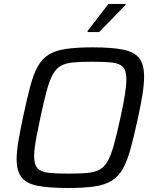

<svg xmlns="http://www.w3.org/2000/svg" viewBox="-20 -933 773 961"><path d="M321 8Q223.4 8 167.1 -3.4Q110.8 -14.9 87 -46.4Q63.2 -78 63.2 -137.2Q63.2 -174.1 71.9 -225.6Q80.7 -277.1 95 -345.6Q114.4 -436.7 130.9 -499.1Q147.3 -561.5 169.1 -600.5Q190.9 -639.6 224.8 -660.2Q258.7 -680.8 311.7 -688.4Q364.7 -696 444 -696Q541.6 -696 597.6 -684.3Q653.6 -672.7 677.4 -641.1Q701.2 -609.6 701.2 -549.3Q701.2 -511.4 693.3 -461.2Q685.3 -410.9 670.4 -342.4Q650.9 -251.6 633.9 -189.7Q616.9 -127.8 595.2 -88.8Q573.4 -49.8 539.5 -28.7Q505.7 -7.6 453 0.2Q400.3 8 321 8ZM322.9 -64Q378.6 -64 415.8 -67.3Q453 -70.5 477.7 -83.6Q502.4 -96.7 519.1 -126.6Q535.8 -156.5 550.4 -209Q564.9 -261.4 582.8 -344Q597.7 -411.4 605.1 -458.5Q612.5 -505.5 612.5 -536.7Q612.5 -579.1 595.8 -597.4Q579 -615.6 541.6 -619.8Q504.2 -624 441.6 -624Q385.8 -624 348.3 -620.7Q310.8 -617.5 286.2 -604.4Q261.5 -591.3 244.8 -561.4Q228.1 -531.5 213.7 -479Q199.4 -426.6 182.1 -344Q172.7 -298.9 165.5 -262.7Q158.3 -226.5 154.6 -199Q150.8 -171.6 150.8 -150.3Q150.8 -108.9 167.9 -90.6Q184.9 -72.4 222.8 -68.2Q260.7 -64 322.9 -64ZM418.3 -772.6V-777.6L522.6 -913.3H608.8V-908.3L476.3 -772.6Z"/></svg>

Font: Saira Thin
Style: Italic
Weight: 100
Italic angle: -12°
Designer: Hector Gatti with collaboration of the Omnibus-Type team
Foundry: Omnibus-Type
Version: Version 1.101